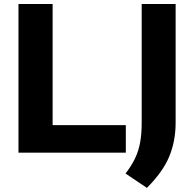

<svg xmlns="http://www.w3.org/2000/svg" viewBox="-20 -760 967 956"><path d="M72 0V-740H242V-137H606.5V0ZM711.5 175.5 605 104Q634.5 66 652.2 29Q670 -8 677.8 -51Q685.5 -94 685.5 -149V-740H854.5V-149.5Q854.5 -57 822.5 19.8Q790.5 96.5 711.5 175.5Z"/></svg>

Font: Encode Sans SmExp
Style: Bold
Weight: 700
Width: 6
Designer: Multiple Designers
Foundry: Impallari Type
Version: Version 3.002; ttfautohint (v1.8.3) -l 8 -r 50 -G 200 -x 14 